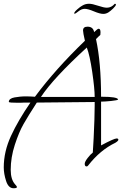

<svg xmlns="http://www.w3.org/2000/svg" viewBox="-21 -816 655 1022"><path d="M609 -72Q609 -66 593 -56Q512 -17 449 64Q445 70 440 70Q430 70 430 56Q430 45 445.5 25Q461 5 473 -4Q475 -33 477.5 -81Q480 -129 481.5 -178Q483 -227 483 -255Q483 -267 483 -273Q177 -270 175 -270Q129 -199 104.5 -156Q80 -113 58 -45.5Q36 22 36 88Q36 140 60 166Q69 175 69 180Q69 186 51 186Q24 186 11.5 147.5Q-1 109 -1 75Q-1 -9 37.5 -92.5Q76 -176 141 -270Q137 -270 131.5 -270Q126 -270 121 -270Q116 -270 109.5 -270Q103 -270 97.5 -269.5Q92 -269 86 -269Q80 -269 74 -269Q52 -269 39 -270Q26 -271 26 -274Q26 -283 34 -289Q42 -295 56.5 -297.5Q71 -300 85.5 -301.5Q100 -303 117 -303Q128 -303 139 -302.5Q150 -302 157.5 -301.5Q165 -301 165 -301Q274 -448 431 -599Q421 -642 421 -654Q421 -674 445 -674Q475 -674 480 -645Q498 -663 504 -663Q514 -663 514 -644Q514 -641 513.5 -636.5Q513 -632 513 -630Q510 -627 502 -620Q494 -613 490 -608Q517 -483 517 -301Q518 -301 520.5 -301Q523 -301 524 -301Q601 -301 608 -287Q606 -282 570.5 -278.5Q535 -275 517 -275V-42Q586 -79 600 -79Q609 -79 609 -72ZM483 -300Q483 -343 470 -432.5Q457 -522 441 -563Q262 -399 197 -300ZM376 -743Q374 -743 374 -745Q374 -752 390.5 -766.5Q407 -781 417 -786Q433 -796 453 -796Q470 -796 501 -785.5Q532 -775 548 -775Q572 -775 590 -796Q596 -796 596 -792Q596 -785 581.5 -771Q567 -757 556 -750Q543 -742 529 -742Q511 -742 479 -755.5Q447 -769 430 -769Q413 -769 397 -756Q381 -743 376 -743Z"/></svg>

Font: Bilbo Swash Caps
Style: Regular
Weight: 400
Designer: Robert E. Leuschke
Foundry: Robert E. Leuschke
Version: Version 1.002